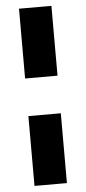

<svg xmlns="http://www.w3.org/2000/svg" viewBox="-57 -752 396 885"><g transform="rotate(-5 141.0 -310.0)"><path d="M66 -397V-720H216V-397ZM66 100V-223H216V100Z"/></g></svg>

Font: DM Sans 18pt Black
Style: Regular
Weight: 900
Designer: Colophon Foundry, Jonny Pinhorn
Foundry: Colophon Foundry
Version: Version 4.004;gftools[0.9.30]